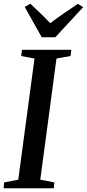

<svg xmlns="http://www.w3.org/2000/svg" viewBox="-26 -1010 466 1030"><path d="M-6.5 0 -3.5 -31.5 72 -46 159 -696 87.5 -709.5 92 -743H356.5L352.5 -709.5L277 -696L190 -46L265.5 -31.5L262.5 0ZM198 -810 106.5 -973 137 -990Q164 -964.5 191 -938.5Q218 -912.5 243.5 -885.5Q278 -912 315.5 -937.8Q353 -963.5 392 -989.5L420 -971.5L270.5 -810Z"/></svg>

Font: Merriweather 72pt Medium
Style: Italic
Weight: 500
Italic angle: -7.8°
Version: Version 2.101